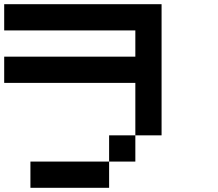

<svg xmlns="http://www.w3.org/2000/svg" viewBox="-20 -895 1040 915"><path d="M0 -500V-625H625V-750H0V-875H750V-250H625V-500ZM125 0V-125H500V0ZM500 -125V-250H625V-125Z"/></svg>

Font: GalmuriMono7 Regular
Style: Regular
Weight: 400
Designer: Lee Minseo (quiple)
Version: Version 2.399;hotconv 1.1.1;makeotfexe 2.6.0 DEVELOPMENT